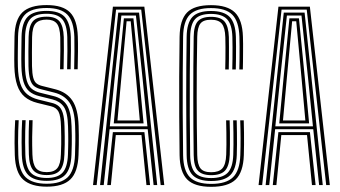

<svg xmlns="http://www.w3.org/2000/svg" viewBox="-20 -722 1328 749"><path d="M162.4 6.2Q101.4 6.2 70.8 -21.1Q40.1 -48.4 37.7 -117.4Q37 -140.5 36.8 -164.1Q36.6 -187.7 37.3 -210.4Q38 -233 39.2 -253H52.9Q51.8 -232.4 51.1 -211.3Q50.4 -190.3 50.5 -167.3Q50.6 -144.2 51.4 -117.7Q53.5 -55.9 80.2 -30.5Q106.8 -5.2 162.4 -5.2Q217.3 -5.2 243.9 -30.4Q270.4 -55.7 272.6 -117.8Q273.7 -148.6 273.9 -173.3Q274.1 -198.1 273 -230Q271.1 -292.3 251.2 -321.6Q231.3 -350.9 191.6 -360.8L139.6 -374Q124.4 -377.7 113.8 -385.6Q103.3 -393.4 97.6 -411.6Q92 -429.8 91.1 -464.3Q90.4 -493.1 90.8 -520.9Q91.3 -548.7 91.6 -577.9Q92.5 -619.4 107.6 -638.2Q122.8 -656.9 162 -656.9Q196.6 -656.9 212 -638.8Q227.3 -620.6 228.8 -577.2Q229.3 -561.1 229.2 -525.8Q229.1 -490.5 228 -451.7H214.3Q215.4 -489 215.5 -523.9Q215.6 -558.7 215.1 -576.6Q213.7 -616.2 201 -630.9Q188.4 -645.5 162 -645.5Q133.1 -645.5 119.6 -631.2Q106 -617 105.2 -577.3Q104.9 -549.1 104.6 -518.6Q104.3 -488 104.8 -464.7Q105.5 -434.8 109.6 -419.2Q113.7 -403.7 122 -397Q130.2 -390.3 143.1 -387L194.7 -374Q240.1 -362.7 262.4 -329.5Q284.7 -296.3 286.7 -230.7Q287.4 -211.6 287.5 -193.6Q287.7 -175.6 287.4 -157.1Q287.2 -138.7 286.3 -117.3Q283.9 -50.4 254.4 -22.1Q225 6.2 162.4 6.2ZM162.4 -16.5Q113.4 -16.5 90.3 -39.2Q67.1 -62 65.1 -118.2Q64.4 -143.2 64.3 -166.3Q64.1 -189.3 64.7 -211Q65.2 -232.7 66.4 -253H80Q79 -231.1 78.4 -210.2Q77.8 -189.2 78 -167Q78.1 -144.7 78.9 -118.5Q80.6 -69.4 99.8 -48.6Q119 -27.7 162.4 -27.7Q204.9 -27.7 224.1 -48.6Q243.3 -69.5 245.1 -118.9Q245.5 -135.1 245.9 -148Q246.2 -161 246.3 -173Q246.3 -185.1 246.1 -198.6Q245.9 -212.1 245.4 -229.2Q243.9 -284.2 228.8 -305.6Q213.7 -326.9 185.1 -334.1L132.7 -347.1Q109 -352.9 94.1 -365.7Q79.3 -378.5 71.9 -402.1Q64.5 -425.6 63.5 -463.4Q62.8 -489.7 63.3 -521.2Q63.8 -552.7 64.1 -579Q65.2 -633.3 87.9 -656.4Q110.6 -679.5 162 -679.5Q210.9 -679.5 232.5 -656.1Q254.2 -632.8 256.3 -577.4Q256.8 -561.3 256.7 -524.5Q256.6 -487.7 255.5 -451.7H241.8Q242.8 -486.9 243 -522.9Q243.1 -558.9 242.5 -577.6Q240.8 -626.8 222.3 -647.6Q203.7 -668.3 162 -668.3Q114.4 -668.3 96.6 -646.2Q78.8 -624.1 77.9 -577.9Q77.5 -549.1 77.1 -520.8Q76.6 -492.5 77.3 -463.8Q78.3 -427.4 84.8 -406.5Q91.3 -385.6 104.1 -375.4Q116.8 -365.1 136.2 -360.3L188.2 -347.4Q223.6 -339 240.6 -312.5Q257.6 -286.1 259.2 -229.6Q259.9 -209.2 260.1 -192.8Q260.2 -176.3 260 -159.1Q259.7 -141.8 258.8 -118.3Q256.7 -64.3 234.8 -40.4Q212.8 -16.5 162.4 -16.5ZM162.4 -39.1Q126.2 -39.1 110.1 -57.3Q94 -75.5 92.6 -119.2Q91.9 -143.4 91.8 -165.8Q91.6 -188.2 92.1 -209.9Q92.7 -231.5 93.5 -253H107.2Q105.9 -218.2 105.5 -187.6Q105.2 -157.1 106.4 -119.5Q107.7 -81.5 120.4 -66Q133.1 -50.5 162.4 -50.5Q191.3 -50.5 203.9 -66.4Q216.5 -82.3 217.6 -120Q218.5 -143.5 218.8 -159.3Q219 -175.2 218.8 -190.5Q218.7 -205.9 218 -228Q216.8 -269.8 208.4 -286.1Q200 -302.4 178.8 -307.5L125.8 -320.5Q95.7 -328 76.3 -344.4Q56.9 -360.8 47.1 -389.7Q37.3 -418.5 36 -462.6Q35.3 -487.6 35.8 -521Q36.3 -554.5 36.6 -579.6Q38.1 -645.4 67.4 -673.8Q96.6 -702.2 162 -702.2Q224.9 -702.2 253.1 -673.7Q281.4 -645.1 283.6 -579.2Q284.5 -555 284.2 -520.8Q283.9 -486.7 283 -451.7H269.3Q270.1 -484.4 270.4 -522Q270.6 -559.5 270 -578Q267.9 -639.3 242.6 -665.1Q217.3 -690.8 162 -690.8Q101 -690.8 76.4 -663.9Q51.7 -636.9 50.4 -579Q50.1 -555.8 49.6 -523Q49.1 -490.2 49.8 -463Q50.8 -421.6 59.5 -395.4Q68.2 -369.3 85.4 -354.9Q102.7 -340.4 129.3 -333.7L181.9 -320.7Q197.4 -317.1 208.1 -308.6Q218.7 -300.2 224.8 -281.6Q230.8 -262.9 231.7 -228.6Q232.4 -205.6 232.5 -190.1Q232.7 -174.5 232.5 -158.7Q232.2 -143 231.3 -119.2Q229.9 -76.5 214.3 -57.8Q198.7 -39.1 162.4 -39.1Z M342.9 0 420.5 -696H543.1L620.8 0H606.8L530.9 -684.5H432.7L357 0ZM398.3 0 420.3 -206.6H543.3L565.4 0H551.3L531.9 -195.2H431.7L412.5 0ZM370.4 0 441.3 -672.9H522.5L593.3 0H579.2L556.2 -217.9H407.5L384.6 0ZM408.3 -229.3H555.1L535.9 -418.7L510.3 -661.4H453.5L427.5 -418.7ZM423.7 -240.7 440.6 -418.7 463.3 -650.6H500.5L523.3 -418.7L540.1 -240.7ZM438.2 -252.1H525.4L510.4 -418.7L489.9 -639.1H473.9L453.4 -418.7Z M804 6.8Q738.6 6.8 710.1 -22.1Q681.6 -51.1 680.6 -116.8Q679.6 -191.1 679.2 -267.9Q678.7 -344.7 679.1 -422.6Q679.4 -500.6 680.6 -578.7Q681.6 -644.4 709.7 -673.2Q737.8 -701.9 803 -701.9Q867.3 -701.9 896.5 -673.2Q925.7 -644.5 927.7 -578.7Q928.2 -567.7 928.3 -551Q928.4 -534.3 928.2 -515.8Q928.1 -497.2 927.9 -480.1Q927.8 -463 927.3 -451.1H913.6Q914.1 -467.9 914.4 -492.2Q914.6 -516.4 914.6 -540Q914.5 -563.7 914 -578.3Q912 -638.6 886.3 -664.5Q860.6 -690.5 803 -690.5Q746.4 -690.5 720.8 -665Q695.2 -639.5 694.3 -578.6Q693.4 -512.8 692.9 -438Q692.4 -363.2 692.8 -282.2Q693.2 -201.2 694.3 -117Q695.2 -56.8 720.7 -30.7Q746.2 -4.6 804 -4.6Q862.2 -4.6 888.8 -30.4Q915.4 -56.3 917.5 -117.1Q918.6 -148.6 918.5 -183.1Q918.4 -217.7 917.1 -252.6H930.8Q931.6 -227.6 931.9 -204.3Q932.2 -180.9 932 -159Q931.9 -137.1 931.2 -116.7Q929 -50.7 899.5 -21.9Q869.9 6.8 804 6.8ZM804 -15.9Q753.3 -15.9 731.1 -39.3Q708.9 -62.6 708.1 -117.5Q707.4 -171.8 706.9 -228.9Q706.4 -286 706.4 -344.6Q706.4 -403.2 706.8 -462Q707.1 -520.8 708.1 -578.3Q708.9 -632.7 730.7 -655.9Q752.4 -679.1 803 -679.1Q853.3 -679.1 875.9 -655.9Q898.5 -632.8 900.2 -578.1Q900.7 -564.8 900.8 -541.1Q900.9 -517.5 900.6 -492.7Q900.3 -467.9 899.8 -451.1H886.1Q886.7 -470.4 886.9 -493Q887.2 -515.7 887.1 -537.9Q887 -560.1 886.5 -577.7Q885.2 -626.3 865.8 -647Q846.4 -667.7 803 -667.7Q759.6 -667.7 741.1 -647.4Q722.6 -627 721.8 -578.3Q720.9 -507.6 720.4 -429.7Q720 -351.8 720.3 -272.2Q720.7 -192.7 721.8 -117Q722.6 -68.3 741.4 -47.8Q760.1 -27.4 803.9 -27.4Q847.8 -27.4 868 -47.7Q888.2 -68.1 890 -117.9Q890.7 -136.8 890.8 -158.9Q890.9 -181.1 890.6 -204.8Q890.3 -228.6 889.6 -252.6H903.4Q904 -227.6 904.3 -204.3Q904.6 -181.1 904.5 -159.4Q904.4 -137.7 903.7 -117.5Q901.7 -62.5 878.7 -39.2Q855.8 -15.9 804 -15.9ZM803.9 -38.7Q768.2 -38.7 752.2 -56Q736.1 -73.3 735.6 -117.1Q734.9 -170.2 734.4 -227.7Q734 -285.2 734 -344.7Q734 -404.2 734.3 -463.3Q734.7 -522.4 735.6 -578.3Q736.1 -621.1 751.5 -638.7Q766.9 -656.3 803 -656.3Q840.5 -656.3 856 -637.8Q871.5 -619.3 872.8 -577.4Q873.2 -561.1 873.2 -538.3Q873.2 -515.5 873.1 -492.3Q872.9 -469.1 872.4 -451.1H858.6Q859.2 -470.1 859.4 -492.9Q859.7 -515.7 859.6 -537.8Q859.5 -559.9 859 -576.6Q857.8 -614.4 845.2 -629.7Q832.5 -645 803 -645Q773 -645 761.5 -629.8Q750.1 -614.6 749.4 -578.2Q748.2 -514.9 747.7 -456.6Q747.3 -398.2 747.3 -342.3Q747.3 -286.4 747.8 -230.7Q748.4 -175.1 749.4 -117.1Q750.1 -80.8 761.9 -65.4Q773.7 -50.1 803.9 -50.1Q833.8 -50.1 847.4 -65.2Q861.1 -80.3 862.5 -119Q863.2 -136.6 863.3 -158.8Q863.4 -180.9 863.1 -205.1Q862.8 -229.2 862.1 -252.6H875.8Q876.6 -228.3 876.9 -204.6Q877.2 -180.9 877 -158.9Q876.9 -136.9 876.3 -118.3Q874.6 -75 858.2 -56.9Q841.9 -38.7 803.9 -38.7Z M988.7 0 1066.2 -696H1188.8L1266.6 0H1252.5L1176.6 -684.5H1078.4L1002.7 0ZM1044.1 0 1066 -206.6H1189L1211.2 0H1197L1177.7 -195.2H1077.4L1058.2 0ZM1016.2 0 1087 -672.9H1168.2L1239.1 0H1224.9L1202 -217.9H1053.3L1030.3 0ZM1054.1 -229.3H1200.8L1181.6 -418.7L1156.1 -661.4H1099.2L1073.2 -418.7ZM1069.4 -240.7 1086.3 -418.7 1109 -650.6H1146.2L1169.1 -418.7L1185.9 -240.7ZM1083.9 -252.1H1171.2L1156.2 -418.7L1135.6 -639.1H1119.6L1099.1 -418.7Z"/></svg>

Font: Big Shoulders Inline Display SC Thin
Style: Regular
Weight: 100
Designer: Patric King
Foundry: XO Type Co
Version: Version 2.002